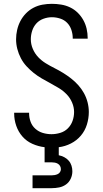

<svg xmlns="http://www.w3.org/2000/svg" viewBox="-20 -763 540 1003"><path d="M150 220V153H250Q258 153 266 151.5Q274 150 281.5 146.5Q289 143 293.5 136Q298 129 298 121Q298 112 294 104.5Q290 97 282.5 92.5Q275 88 266.5 86.5Q258 85 250 85H213V6Q180 2 149.5 -11.5Q119 -25 97.5 -49.5Q76 -74 65 -105.5Q54 -137 54 -170V-174H132V-171Q132 -148 140 -126.5Q148 -105 165 -90Q182 -75 204 -68.5Q226 -62 249 -62Q272 -62 295 -69Q318 -76 334.5 -92.5Q351 -109 359 -131.5Q367 -154 367 -178Q367 -203 356.5 -227.5Q346 -252 328 -270.5Q310 -289 288 -302.5Q266 -316 243.5 -328Q221 -340 198.5 -353Q176 -366 156 -382Q136 -398 118.5 -417Q101 -436 89 -459Q77 -482 70.5 -507Q64 -532 64 -558Q64 -582 69.5 -606.5Q75 -631 86.5 -653Q98 -675 115.5 -693Q133 -711 155 -722.5Q177 -734 201.5 -738.5Q226 -743 251 -743Q275 -743 299.5 -739Q324 -735 346 -724.5Q368 -714 385.5 -697Q403 -680 415 -658.5Q427 -637 432.5 -613Q438 -589 438 -565V-561H360V-564Q360 -585 353 -606.5Q346 -628 331 -643.5Q316 -659 294.5 -666Q273 -673 251 -673Q229 -673 207 -665Q185 -657 170 -640.5Q155 -624 148 -602Q141 -580 141 -558Q141 -532 151.5 -507.5Q162 -483 179.5 -464.5Q197 -446 219 -432.5Q241 -419 264 -407.5Q287 -396 309 -382.5Q331 -369 351.5 -353Q372 -337 389 -318Q406 -299 418.5 -276.5Q431 -254 437.5 -228.5Q444 -203 444 -178Q444 -145 434 -112.5Q424 -80 402.5 -54.5Q381 -29 350.5 -13.5Q320 2 287 6V48Q302 51 315.5 58Q329 65 339 76.5Q349 88 353.5 102.5Q358 117 358 132Q358 152 349.5 170.5Q341 189 325 200.5Q309 212 289.5 216Q270 220 250 220Z"/></svg>

Font: Iosevka SS18
Style: Regular
Weight: 400
Monospace: yes
Designer: Belleve Invis
Foundry: Belleve Invis
Version: Version 25.1.1; ttfautohint (v1.8.4)